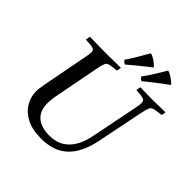

<svg xmlns="http://www.w3.org/2000/svg" viewBox="-235 -1091 1283 1283"><g transform="rotate(45 406.0 -450.0)"><path d="M348 11Q264 11 209.5 -17.5Q155 -46 128 -92Q101 -138 101 -190Q101 -198 102.5 -213Q104 -228 109 -255L171 -581Q175 -599 177 -611.5Q179 -624 179 -634Q179 -656 162.5 -661Q146 -666 92 -669Q94 -685 98 -701Q118 -701 147.5 -700.5Q177 -700 207 -699.5Q237 -699 255 -699Q282 -699 322 -700Q362 -701 391 -701Q391 -694 389 -685.5Q387 -677 385 -669Q342 -665 323 -660.5Q304 -656 297 -641.5Q290 -627 283 -593L221 -272Q215 -242 213 -221.5Q211 -201 211 -187Q211 -134 232.5 -102Q254 -70 290.5 -56Q327 -42 371 -42Q435 -42 477 -68.5Q519 -95 544.5 -140.5Q570 -186 581 -243L647 -573Q650 -589 652.5 -602.5Q655 -616 655 -629Q655 -646 648.5 -653.5Q642 -661 623.5 -664Q605 -667 569 -669Q571 -685 575 -701Q598 -701 634 -700Q670 -699 692 -699Q714 -699 748 -700Q782 -701 812 -701Q812 -684 805 -670Q762 -666 742.5 -661Q723 -656 716 -640.5Q709 -625 701 -589L632 -248Q616 -169 581.5 -110.5Q547 -52 490 -20.5Q433 11 348 11ZM708 -859V-856Q690 -843 661.5 -821.5Q633 -800 603 -776.5Q573 -753 552 -735Q537 -742 528 -756Q554 -791 581 -834Q608 -877 627 -911Q644 -908 667 -893Q690 -878 708 -859ZM544 -860V-857Q527 -844 499.5 -822Q472 -800 443.5 -776.5Q415 -753 394 -735Q379 -742 370 -756Q394 -791 419.5 -834Q445 -877 464 -911Q481 -908 503.5 -893.5Q526 -879 544 -860Z"/></g></svg>

Font: Castoro
Style: Italic
Weight: 400
Italic angle: -11°
Designer: John Hudson with Paul Hanslow, assisted by Kaja Sojewska.
Foundry: Tiro Typeworks Ltd.
Version: Version 2.04